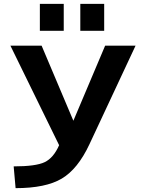

<svg xmlns="http://www.w3.org/2000/svg" viewBox="-20 -967 748 997"><path d="M397 -807V-947H521V-807ZM187 -807V-947H311V-807ZM61 10 51 -103Q166 -103 212 -125Q258 -147 287 -213L34 -730H196L361 -340L526 -730H684L444 -217Q384 -89 300.5 -39.5Q217 10 61 10Z"/></svg>

Font: Mplus 1p Bold
Style: Bold
Weight: 700
Version: Version 1.061